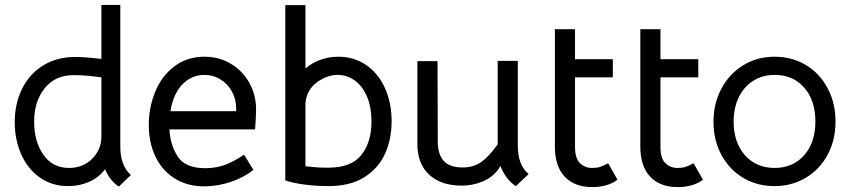

<svg xmlns="http://www.w3.org/2000/svg" viewBox="-20 -748 3461 782"><path d="M40 -250Q40 -325 69.5 -385.5Q99 -446 155 -481Q211 -516 287 -516Q325 -516 393 -508V-728H470V-151Q470 -74 513 -35L464 12Q427 -12 408 -59Q382 -24 342 -7Q302 10 258 10Q191 10 141.5 -25.5Q92 -61 66 -120.5Q40 -180 40 -250ZM381 -137Q393 -161 393 -193V-433Q346 -439 324.5 -440.5Q303 -442 279 -442Q205 -442 162 -388.5Q119 -335 119 -253Q119 -172 156.5 -118Q194 -64 261 -64Q302 -64 333 -83.5Q364 -103 381 -137Z M816 -63Q859 -63 896 -76.5Q933 -90 974 -118L1012 -56Q975 -26 921 -7.5Q867 11 812 11Q742 11 691 -21.5Q640 -54 613 -110.5Q586 -167 586 -239Q586 -311 612.5 -375Q639 -439 690.5 -478Q742 -517 813 -517Q871 -517 919 -489Q967 -461 995 -411.5Q1023 -362 1023 -302Q1023 -277 1019 -221H670Q673 -159 703.5 -111Q734 -63 816 -63ZM942 -295V-305Q942 -344 924.5 -375.5Q907 -407 877.5 -425Q848 -443 812 -443Q761 -443 723.5 -405Q686 -367 674 -295Z M1223 4Q1203 2 1178 -3.5Q1153 -9 1142 -13V-727H1224V-469Q1252 -493 1286.5 -505Q1321 -517 1358 -517Q1422 -517 1471.5 -483Q1521 -449 1548 -389Q1575 -329 1575 -254Q1575 -181 1548 -121.5Q1521 -62 1463.5 -26Q1406 10 1318 10Q1268 10 1223 4ZM1493 -253Q1493 -312 1474.5 -355Q1456 -398 1424.5 -420.5Q1393 -443 1355 -443Q1313 -443 1271 -413Q1229 -382 1224 -328V-71L1263 -67Q1283 -65 1317 -65Q1411 -65 1452 -117Q1493 -169 1493 -253Z M1680 -161V-499H1762L1763 -171Q1763 -121 1786.5 -93.5Q1810 -66 1864 -66Q1909 -66 1940.5 -88.5Q1972 -111 2007 -160V-500H2089V-154Q2089 -76 2133 -39L2081 10Q2061 -2 2044 -25Q2027 -48 2018 -72Q1996 -32 1952.5 -12Q1909 8 1861 8Q1776 8 1728 -36.5Q1680 -81 1680 -161Z M2240 -151V-629H2322V-507H2476V-433H2322V-151Q2322 -102 2342.5 -83Q2363 -64 2391 -64Q2411 -64 2423.5 -68Q2436 -72 2457 -83L2495 -16Q2455 14 2392 14Q2320 14 2280 -28.5Q2240 -71 2240 -151Z M2588 -151V-629H2670V-507H2824V-433H2670V-151Q2670 -102 2690.5 -83Q2711 -64 2739 -64Q2759 -64 2771.5 -68Q2784 -72 2805 -83L2843 -16Q2803 14 2740 14Q2668 14 2628 -28.5Q2588 -71 2588 -151Z M2886 -252Q2886 -327 2918.5 -387.5Q2951 -448 3007.5 -482.5Q3064 -517 3135 -517Q3206 -517 3262.5 -483Q3319 -449 3351 -388.5Q3383 -328 3383 -253Q3383 -178 3351 -118Q3319 -58 3262 -24Q3205 10 3134 10Q3063 10 3006.5 -24Q2950 -58 2918 -117.5Q2886 -177 2886 -252ZM3301 -253Q3301 -339 3255.5 -391Q3210 -443 3135 -443Q3086 -443 3048 -419Q3010 -395 2989 -352Q2968 -309 2968 -253Q2968 -168 3014 -116Q3060 -64 3135 -64Q3210 -64 3255.5 -116Q3301 -168 3301 -253Z"/></svg>

Font: Bellota Text
Style: Bold
Weight: 700
Designer: Kemie Guaida
Foundry: Kemie Guaida
Version: Version 4.001